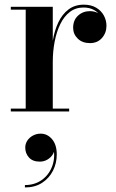

<svg xmlns="http://www.w3.org/2000/svg" viewBox="-20 -490 508 844"><path d="M204.5 -217Q204.5 -265.5 212 -310.8Q219.5 -356 236.5 -391.8Q253.5 -427.5 281.2 -448.5Q309 -469.5 348.5 -469.5Q380.5 -469.5 402.8 -456.2Q425 -443 436.5 -421.8Q448 -400.5 448 -376.5Q448 -345.5 428.2 -323Q408.5 -300.5 375.5 -300.5Q342 -300.5 321.8 -320.2Q301.5 -340 301.5 -368Q301.5 -401.5 323 -421.2Q344.5 -441 375 -441Q395.5 -441 412 -432Q428.5 -423 437.8 -408.2Q447 -393.5 447 -376.5H435Q435 -397.5 424.2 -416Q413.5 -434.5 393.8 -445.8Q374 -457 347 -457Q312.5 -457 287 -437.5Q261.5 -418 245 -384Q228.5 -350 220.2 -307Q212 -264 212 -217ZM212 -460V-12.5H284V0H27.5V-12.5H93V-447.5H27.5V-460ZM89.5 334V323.5Q131.5 323.5 162.8 301.8Q194 280 208.5 243.2Q223 206.5 215.5 162H219Q220 176 211.5 189.5Q203 203 188 211.8Q173 220.5 155 220.5Q123.5 220.5 107.2 202.2Q91 184 91 159Q91 142 100.2 128Q109.5 114 125 105.8Q140.5 97.5 159 97.5Q188 97.5 208.8 121.8Q229.5 146 229.5 189Q229.5 227.5 212.8 260.5Q196 293.5 164.8 313.8Q133.5 334 89.5 334Z"/></svg>

Font: Bodoni Moda 18pt SemiBold
Style: Regular
Weight: 600
Designer: Owen Earl
Foundry: indestructible type
Version: Version 2.005